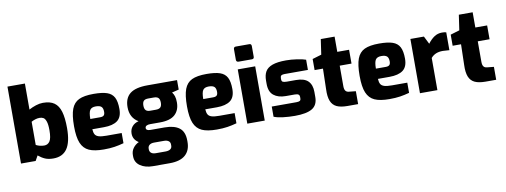

<svg xmlns="http://www.w3.org/2000/svg" viewBox="-75 -1194 4938 1875"><g transform="rotate(-10 2394.5 -257.0)"><path d="M223 -50 195 0H50V-763H223V-505Q256 -523 293 -535Q330 -547 363 -547Q434 -547 475 -518Q516 -489 534.5 -427Q553 -365 553 -263Q553 -125 508 -59.5Q463 6 371 6Q323 6 290 -8Q257 -22 223 -50ZM380 -272Q380 -330 369.5 -360Q359 -390 343 -399Q327 -408 305 -408Q283 -408 260.5 -400.5Q238 -393 223 -384V-154Q261 -134 305 -134Q340 -134 360 -163.5Q380 -193 380 -272Z M623 -268Q623 -379 645.5 -438.5Q668 -498 719.5 -522.5Q771 -547 865 -547Q950 -547 998 -530.5Q1046 -514 1067.5 -473.5Q1089 -433 1089 -358Q1089 -277 1043 -243Q997 -209 909 -209H794Q796 -175 806.5 -157Q817 -139 843 -131Q869 -123 919 -123H1070V-22Q1023 -9 977.5 -2Q932 5 872 5Q778 5 725 -19Q672 -43 647.5 -101.5Q623 -160 623 -268ZM890 -311Q915 -311 926 -321.5Q937 -332 937 -357Q937 -393 920.5 -408Q904 -423 865 -423Q824 -423 808 -399.5Q792 -376 792 -311Z M1692 -444 1623 -427Q1637 -410 1645 -386Q1653 -362 1653 -324Q1653 -247 1605.5 -203.5Q1558 -160 1457 -160H1358Q1336 -160 1322.5 -152.5Q1309 -145 1309 -130Q1309 -104 1352 -104H1491Q1587 -104 1637.5 -65.5Q1688 -27 1688 62V74Q1688 158 1636.5 203.5Q1585 249 1481 249H1316Q1239 249 1189.5 215Q1140 181 1140 121V108Q1140 70 1161.5 40Q1183 10 1219 -7Q1164 -41 1164 -100Q1164 -141 1187.5 -169.5Q1211 -198 1252 -208Q1170 -256 1170 -361Q1170 -451 1225 -494.5Q1280 -538 1399 -538H1692ZM1498 -349Q1498 -382 1484 -396Q1470 -410 1439 -410H1384Q1352 -410 1338.5 -396Q1325 -382 1325 -350Q1325 -318 1338.5 -303.5Q1352 -289 1382 -289H1438Q1471 -289 1484.5 -303.5Q1498 -318 1498 -349ZM1365 24Q1336 24 1319.5 37Q1303 50 1303 73V81Q1303 103 1318.5 116Q1334 129 1365 129H1460Q1490 129 1507.5 117.5Q1525 106 1525 83V70Q1525 48 1508.5 36Q1492 24 1462 24Z M1743 -268Q1743 -379 1765.5 -438.5Q1788 -498 1839.5 -522.5Q1891 -547 1985 -547Q2070 -547 2118 -530.5Q2166 -514 2187.5 -473.5Q2209 -433 2209 -358Q2209 -277 2163 -243Q2117 -209 2029 -209H1914Q1916 -175 1926.5 -157Q1937 -139 1963 -131Q1989 -123 2039 -123H2190V-22Q2143 -9 2097.5 -2Q2052 5 1992 5Q1898 5 1845 -19Q1792 -43 1767.5 -101.5Q1743 -160 1743 -268ZM2010 -311Q2035 -311 2046 -321.5Q2057 -332 2057 -357Q2057 -393 2040.5 -408Q2024 -423 1985 -423Q1944 -423 1928 -399.5Q1912 -376 1912 -311Z M2292 -633V-738Q2292 -761 2314 -761H2448Q2469 -761 2469 -738V-633Q2469 -611 2448 -611H2314Q2304 -611 2298 -617Q2292 -623 2292 -633ZM2294 -538H2467V0H2294Z M2558 -22V-123H2802Q2827 -123 2837 -129.5Q2847 -136 2847 -154V-169Q2847 -184 2836.5 -192Q2826 -200 2799 -200H2711Q2636 -200 2591.5 -235.5Q2547 -271 2547 -350V-382Q2547 -437 2567.5 -472Q2588 -507 2637.5 -525Q2687 -543 2773 -543Q2824 -543 2881.5 -534.5Q2939 -526 2968 -515V-414H2737Q2714 -414 2704 -407Q2694 -400 2694 -382V-368Q2694 -350 2705.5 -343.5Q2717 -337 2746 -337H2835Q2918 -337 2955.5 -299.5Q2993 -262 2993 -192V-141Q2993 -61 2937.5 -27.5Q2882 6 2766 6Q2706 6 2649 -1Q2592 -8 2558 -22Z M3110 -197 3115 -401H3032V-511L3122 -538L3144 -689H3281V-538H3398V-401H3281V-198Q3281 -166 3292 -151.5Q3303 -137 3325 -135L3393 -128V0H3288Q3221 0 3181.5 -18.5Q3142 -37 3124.5 -80Q3107 -123 3110 -197Z M3455 -268Q3455 -379 3477.5 -438.5Q3500 -498 3551.5 -522.5Q3603 -547 3697 -547Q3782 -547 3830 -530.5Q3878 -514 3899.5 -473.5Q3921 -433 3921 -358Q3921 -277 3875 -243Q3829 -209 3741 -209H3626Q3628 -175 3638.5 -157Q3649 -139 3675 -131Q3701 -123 3751 -123H3902V-22Q3855 -9 3809.5 -2Q3764 5 3704 5Q3610 5 3557 -19Q3504 -43 3479.5 -101.5Q3455 -160 3455 -268ZM3722 -311Q3747 -311 3758 -321.5Q3769 -332 3769 -357Q3769 -393 3752.5 -408Q3736 -423 3697 -423Q3656 -423 3640 -399.5Q3624 -376 3624 -311Z M4006 -538H4140L4179 -460Q4209 -500 4243 -523Q4277 -546 4320 -546Q4345 -546 4362 -541V-364Q4318 -368 4297 -368Q4258 -368 4229 -356Q4200 -344 4179 -319V0H4006Z M4479 -197 4484 -401H4401V-511L4491 -538L4513 -689H4650V-538H4767V-401H4650V-198Q4650 -166 4661 -151.5Q4672 -137 4694 -135L4762 -128V0H4657Q4590 0 4550.5 -18.5Q4511 -37 4493.5 -80Q4476 -123 4479 -197Z"/></g></svg>

Font: Exo ExtraBold
Style: Regular
Weight: 800
Designer: Natanael Gama
Foundry: Natanael Gama
Version: Version 1.500